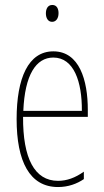

<svg xmlns="http://www.w3.org/2000/svg" viewBox="-20 -744 420 774"><path d="M191 -724C171 -724 165 -706 165 -690C165 -672 173 -656 190 -656C206 -656 216 -670 216 -691C216 -707 210 -724 191 -724ZM195 -537C94 -537 47 -429 47 -264C47 -94 99 10 214 10C255 10 290 -3 318 -22V-52C283 -27 249 -15 214 -15C119 -15 72 -106 73 -273H334V-301C334 -421 300 -537 195 -537ZM195 -512C278 -512 311 -414 310 -297H74C80 -442 125 -512 195 -512Z"/></svg>

Font: Noto Sans Devanagari ExtraCondensed Thin
Style: Regular
Weight: 100
Width: 2
Designer: Jelle Bosma - Monotype Design Team
Foundry: Monotype Imaging Inc.
Version: Version 2.004